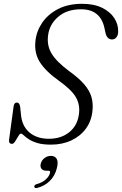

<svg xmlns="http://www.w3.org/2000/svg" viewBox="-20 -730 625 983"><path d="M241 10.5Q198 10.5 170.5 2Q143 -6.5 126.5 -17.8Q110 -29 101.2 -37.5Q92.5 -46 87.5 -46Q81.5 -46 73.8 -32.8Q66 -19.5 57.8 -6.5Q49.5 6.5 42 6.5Q23.5 6.5 26.5 -15L49.5 -184.5Q52 -205 66.5 -205Q79.5 -205 83 -184.5L87 -147Q91.5 -85.5 130 -52.5Q168.5 -19.5 230 -19.5Q293.5 -19.5 335 -53.5Q376.5 -87.5 384 -144.5Q391 -192.5 369 -231.2Q347 -270 283 -315.5Q213.5 -365 184 -412Q154.5 -459 161.5 -520.5Q166.5 -570 196 -613.5Q225.5 -657 277.2 -683.8Q329 -710.5 400.5 -710.5Q461 -710.5 502.5 -690.2Q544 -670 565 -637.5Q586 -605 585 -568.5Q585 -550.5 576.2 -539.2Q567.5 -528 553.5 -528Q529.5 -528 521 -558L514.5 -587.5Q493.5 -682.5 395 -682.5Q321.5 -682.5 276.8 -643Q232 -603.5 226 -547.5Q219.5 -497 244 -456Q268.5 -415 332.5 -367Q383.5 -330.5 411 -298.5Q438.5 -266.5 448 -234Q457.5 -201.5 453.5 -163.5Q448.5 -110.5 419.8 -71.5Q391 -32.5 345 -11Q299 10.5 241 10.5ZM217 144Q199 144 191.8 133.2Q184.5 122.5 189 107Q193.5 90 208.2 79Q223 68 240.5 68Q261 68 270.2 83.2Q279.5 98.5 271 131.5Q261 171 234.5 196.8Q208 222.5 171 232Q156.5 235.5 155.5 226Q155.5 215.5 168.5 212.5Q196.5 205 214.2 188.8Q232 172.5 236 155.5Q239 144 228 144Z"/></svg>

Font: Fraunces 72pt Soft Light
Style: Italic
Weight: 300
Italic angle: -16°
Version: Version 1.000;[b76b70a41]